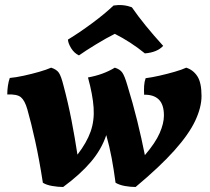

<svg xmlns="http://www.w3.org/2000/svg" viewBox="-20 -737 838 766"><path d="M184 -467Q206 -460 215 -446.5Q224 -433 233 -397Q252 -326 265.5 -256Q279 -186 289 -120Q326 -168 341.5 -212Q357 -256 353.5 -307.5Q350 -359 331 -428Q392 -439 438 -467Q458 -461 467.5 -448Q477 -435 488 -397Q510 -326 527.5 -255Q545 -184 558 -118Q600 -167 617 -206Q634 -245 634 -276Q634 -320 613.5 -340Q593 -360 555 -359Q554 -378 555 -394.5Q556 -411 561 -425Q585 -428 616 -435Q647 -442 676.5 -450.5Q706 -459 723 -467Q751 -458 767.5 -432.5Q784 -407 784 -354Q784 -309 759 -255.5Q734 -202 676 -137Q618 -72 521 9Q500 9 478 5Q456 1 441 -8Q434 -61 425.5 -106.5Q417 -152 404 -198Q385 -141 342.5 -91Q300 -41 232 9Q212 9 188.5 5Q165 1 151 -8Q137 -99 120.5 -174Q104 -249 89 -301Q79 -336 63.5 -349Q48 -362 9 -360Q9 -377 11.5 -394.5Q14 -412 19 -426Q43 -428 75 -435Q107 -442 136.5 -450.5Q166 -459 184 -467ZM295 -516Q276 -525 264 -544.5Q252 -564 251 -579Q297 -607 347 -644Q397 -681 433 -715Q471 -721 506 -708Q531 -672 561.5 -634.5Q592 -597 631 -554Q607 -528 558 -524Q530 -547 499 -567Q468 -587 438 -602Q404 -585 363 -560Q322 -535 295 -516Z"/></svg>

Font: Vollkorn ExtraBold
Style: Italic
Weight: 800
Italic angle: -11°
Designer: Friedrich Althausen
Foundry: Friedrich Althausen
Version: Version 5.000; ttfautohint (v1.8.3)